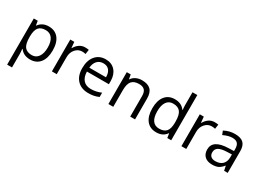

<svg xmlns="http://www.w3.org/2000/svg" viewBox="-27 -1491 3413 2513"><g transform="rotate(30 1679.0 -234.0)"><path d="M291 -428.2Q217.8 -428.2 184.6 -387.7Q151.4 -347.2 150.4 -257.3V-241.2Q150.4 -139.6 184.1 -95.7Q217.8 -52.2 292.5 -52.2Q355 -52.2 390.1 -102.5Q425.8 -152.8 425.8 -242.2Q425.8 -331.5 390.6 -379.9Q355.5 -428.2 291 -428.2ZM448.2 -56.6Q395.5 8.8 301.3 8.8Q201.7 8.8 150.4 -62H145Q150.4 -17.6 150.4 18.1V216.3H77.1V-481.4H136.7L147 -415.5H150.4Q203.1 -490.2 301.3 -490.2Q397 -490.2 449.2 -424.8Q501.5 -359.4 501.5 -241.2Q501.5 -122.1 448.2 -56.6Z M700.7 -392.6Q727.5 -439.9 765.4 -465.1Q803.2 -490.2 848.1 -490.2Q881.3 -490.2 905.8 -485.4L896 -417.5Q867.2 -423.8 843.3 -423.8Q784.7 -423.8 743.2 -376.5Q701.7 -329.1 701.7 -258.3V0H628.4V-481.4H689L697.3 -392.6Z M1264.2 1.5Q1229.5 8.8 1181.2 8.8Q1074.2 8.8 1012.2 -56.2Q950.7 -121.1 950.7 -236.8Q950.7 -353.5 1007.8 -421.9Q1065.9 -490.2 1162.1 -490.2Q1252.9 -490.2 1305.7 -430.7Q1358.4 -371.1 1358.4 -273.9V-227.5H1026.4Q1028.8 -143.1 1069.3 -98.9Q1109.9 -54.7 1183.6 -54.7Q1262.7 -54.7 1337.4 -87.4V-22.5Q1299.8 -5.9 1264.2 1.5ZM1280.3 -287.1Q1280.3 -356 1249.5 -392.6Q1218.8 -429.2 1161.6 -429.2Q1104 -429.2 1069.1 -391.6Q1034.2 -354 1028.3 -287.1Z M1885.3 0H1812V-311.5Q1812 -371.1 1785.2 -399.7Q1758.3 -428.2 1701.7 -428.2Q1626 -428.2 1590.8 -387.2Q1555.7 -346.7 1555.7 -252.4V0H1482.4V-481.4H1542L1553.7 -415.5H1557.1Q1579.6 -450.7 1620.1 -470.5Q1660.6 -490.2 1710.4 -490.2Q1798.3 -490.2 1841.8 -447.8Q1885.3 -405.3 1885.3 -314Z M2083.5 -238.8Q2083.5 -146.5 2117.4 -99.4Q2151.4 -52.2 2216.8 -52.2Q2291.5 -52.2 2325.2 -93Q2358.9 -133.8 2358.9 -224.1V-239.3Q2358.9 -342.3 2324.7 -385.3Q2290.5 -429.2 2215.8 -429.2Q2151.9 -429.2 2117.7 -379.6Q2083.5 -330.1 2083.5 -238.8ZM2372.6 0 2362.8 -64.5H2358.9Q2308.1 8.8 2207.5 8.8Q2113.3 8.8 2060.5 -55.7Q2007.8 -121.1 2007.8 -239.3Q2007.8 -358.4 2060.5 -424.3Q2113.3 -490.2 2207.5 -490.2Q2306.2 -490.2 2357.9 -419.4H2363.8L2360.4 -454.1L2358.9 -487.8V-683.6H2431.6V0Z M2658.2 -392.6Q2685.1 -439.9 2722.9 -465.1Q2760.7 -490.2 2805.7 -490.2Q2838.9 -490.2 2863.3 -485.4L2853.5 -417.5Q2824.7 -423.8 2800.8 -423.8Q2742.2 -423.8 2700.7 -376.5Q2659.2 -329.1 2659.2 -258.3V0H2585.9V-481.4H2646.5L2654.8 -392.6Z M2975.6 -132.3Q2975.6 -93.3 2999.5 -72.3Q3023.4 -51.3 3066.4 -51.3Q3135.3 -51.3 3173.8 -88.6Q3212.4 -126 3212.4 -193.4V-236.8L3139.6 -233.9Q3052.7 -230.5 3014.2 -206.5Q2975.6 -182.6 2975.6 -132.3ZM3285.6 0H3231.4L3216.8 -68.4H3213.4Q3177.2 -23.4 3141.6 -7.3Q3106 8.8 3052.2 8.8Q2980 8.8 2939.7 -28.3Q2899.4 -65.4 2899.4 -133.3Q2899.4 -278.8 3132.3 -286.1L3214.4 -288.6V-318.4Q3214.4 -376 3189.9 -402.6Q3165.5 -429.2 3111.8 -429.2Q3051.8 -429.2 2975.6 -392.6L2953.1 -448.2Q3029.3 -489.7 3116.2 -489.7Q3203.1 -489.7 3244.4 -451.2Q3285.6 -412.6 3285.6 -328.6Z"/></g></svg>

Font: Khula Regular
Style: Regular
Weight: 400
Designer: Erin McLaughlin, Steve Matteson
Version: Version 1.000;PS 1.0;hotconv 1.0.72;makeotf.lib2.5.5900